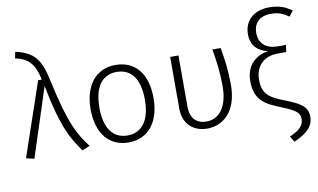

<svg xmlns="http://www.w3.org/2000/svg" viewBox="-96 -1010 2384 1438"><g transform="rotate(-10 1096.5 -291.0)"><path d="M92 -804 82 -756C192 -732 227 -677 252 -565H224L33 -5L94 10L264 -513C328 -181 389 -90 460 10L518 -14C447 -108 389 -194 314 -545C280 -707 234 -774 92 -804Z M813 -577C665 -577 573 -463 573 -282C573 -100 662 12 812 12C961 12 1052 -102 1052 -284C1052 -469 963 -577 813 -577ZM813 -524C922 -524 986 -443 986 -284C986 -122 920 -41 812 -41C704 -41 640 -123 640 -282C640 -444 706 -524 813 -524Z M1612 -565H1549C1566 -472 1577 -376 1577 -285C1577 -97 1490 -41 1413 -41C1341 -41 1291 -82 1291 -176V-565H1228V-172C1228 -50 1309 12 1410 12C1529 12 1640 -76 1640 -281C1640 -386 1628 -477 1612 -565Z M2020 -802C1903 -802 1831 -731 1831 -632C1831 -545 1880 -498 1958 -480C1872 -469 1787 -408 1787 -282C1787 -136 1866 -95 1985 -48C2093 -4 2117 17 2117 64C2117 120 2071 151 2008 178L2035 222C2136 177 2184 130 2184 58C2184 -16 2136 -49 2020 -94C1896 -141 1854 -177 1854 -282C1854 -378 1914 -450 2025 -450H2090L2098 -503H2034C1947 -503 1894 -549 1894 -630C1894 -698 1933 -752 2027 -752C2083 -752 2119 -737 2161 -707L2193 -748C2145 -783 2094 -802 2020 -802Z"/></g></svg>

Font: Glow Sans SC Normal
Style: Regular
Weight: 400
Designer: Ryoko NISHIZUKA (kana, bopomofo & ideographs); Paul D. Hunt (Latin, Greek & Cyrillic); Sandoll Communications, Soo-young
Version: Version 0.93